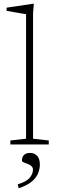

<svg xmlns="http://www.w3.org/2000/svg" viewBox="-20 -754 308 1002"><path d="M152.5 -30 234.5 -21V0H34V-21L116 -30V-680Q109.5 -681 92.8 -683.8Q76 -686.5 55 -690.2Q34 -694 14.5 -697.5V-714L149 -734H156.5L152.5 -685ZM72.5 208Q118 194.5 135 173.8Q152 153 152 132Q152 119.5 143.2 112.2Q134.5 105 123.2 101Q112 97 103.2 93.2Q94.5 89.5 94.5 84Q94.5 65.5 105.2 54.8Q116 44 137.5 44Q158.5 44 173.2 58.5Q188 73 188 105.5Q188 127 179 150Q170 173 146.2 193.2Q122.5 213.5 77.5 228.5Z"/></svg>

Font: Newsreader 9pt ExtraLight
Style: Regular
Weight: 250
Designer: Hugues Gentile
Foundry: Production Type
Version: Version 1.003